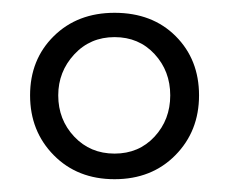

<svg xmlns="http://www.w3.org/2000/svg" viewBox="-20 -740 358 300"><path d="M27 -591Q27 -647 64 -683.5Q101 -720 159 -720Q218 -720 254.5 -683.5Q291 -647 291 -591Q291 -535 254 -497.5Q217 -460 159 -460Q101 -460 64 -497.5Q27 -535 27 -591ZM246 -591Q246 -629 221.5 -655.5Q197 -682 159 -682Q121 -682 96 -655Q71 -628 71 -591Q71 -553 96 -526.5Q121 -500 159 -500Q197 -500 221.5 -526.5Q246 -553 246 -591Z"/></svg>

Font: TavirajRegular
Style: Regular
Weight: 400
Designer: Katatrad Team
Foundry: CadsonDemak
Version: Version 1.001